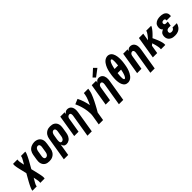

<svg xmlns="http://www.w3.org/2000/svg" viewBox="325 -2448 4316 4316"><g transform="rotate(-45 2483.0 -290.0)"><path d="M-34 205 -31 187Q-28 170 -21.5 154Q-15 138 -8 122Q-1 106 6.5 90Q14 74 22 58.5Q30 43 38.5 27Q47 11 55 -4L149 -170L110 -336Q107 -350 103.5 -364.5Q100 -379 97 -393.5Q94 -408 91.5 -422.5Q89 -437 87 -451.5Q85 -466 83.5 -481Q82 -496 84 -512L87 -530H225L222 -512Q219 -492 222 -473Q225 -454 228 -435.5Q231 -417 235 -398.5Q239 -380 243 -362L248 -343L267 -377Q268 -379 269.5 -381Q271 -383 272 -385Q272 -385 272 -385Q272 -385 272 -386Q273 -387 274 -389Q275 -391 276 -393Q276 -393 276 -393Q276 -393 276 -393H277Q277 -393 277 -393.5Q277 -394 277 -394Q285 -408 293.5 -422.5Q302 -437 309.5 -451.5Q317 -466 324.5 -481Q332 -496 334 -512L337 -530H475L472 -512Q470 -495 463 -479Q456 -463 449 -447Q442 -431 434.5 -415Q427 -399 419 -383.5Q411 -368 403 -352Q395 -336 386 -321L292 -155L331 11Q335 25 338 39.5Q341 54 344 68.5Q347 83 349.5 97.5Q352 112 354.5 126.5Q357 141 358 156Q359 171 357 187L354 205H216L219 187Q222 167 219 148Q216 129 213 110.5Q210 92 206 73.5Q202 55 198 37L194 18L174 52Q173 54 172 56Q171 58 169 60Q169 60 169 60Q169 60 169 61Q168 62 167 64Q166 66 165 68Q165 68 165 68Q165 68 165 68H164Q164 68 164 68.5Q164 69 164 69Q156 83 147.5 97.5Q139 112 131.5 126.5Q124 141 116.5 156Q109 171 107 187L104 205Z M706 8Q676 8 647.5 2Q619 -4 595 -19Q571 -34 555 -57Q539 -80 531 -107.5Q523 -135 523.5 -165Q524 -195 529 -225L550 -355Q555 -380 563.5 -404.5Q572 -429 587 -451.5Q602 -474 623.5 -491.5Q645 -509 669.5 -519.5Q694 -530 719 -535.5Q744 -541 770 -541Q800 -541 828 -533.5Q856 -526 880 -511Q904 -496 920.5 -473Q937 -450 944.5 -422.5Q952 -395 951.5 -365Q951 -335 946 -305L925 -175Q921 -150 912 -125.5Q903 -101 888 -79Q873 -57 852 -39.5Q831 -22 806.5 -11Q782 0 756.5 4Q731 8 706 8ZM709 -106Q725 -106 740 -113.5Q755 -121 765.5 -134Q776 -147 781.5 -162.5Q787 -178 790 -194L811 -324Q813 -335 814 -346Q815 -357 814.5 -368Q814 -379 811 -389.5Q808 -400 802 -408Q796 -416 786 -420Q776 -424 765 -424Q749 -424 734 -416Q719 -408 709 -395Q699 -382 693.5 -366.5Q688 -351 685 -336L664 -206Q662 -195 661 -184Q660 -173 661 -162.5Q662 -152 664.5 -141.5Q667 -131 673 -123Q679 -115 688.5 -110.5Q698 -106 709 -106Z M966 205 1058 -355Q1062 -379 1070.5 -403.5Q1079 -428 1093.5 -450Q1108 -472 1128 -489.5Q1148 -507 1171.5 -518.5Q1195 -530 1220.5 -534Q1246 -538 1270 -538Q1300 -538 1328.5 -532Q1357 -526 1380.5 -511Q1404 -496 1420.5 -473Q1437 -450 1444.5 -422.5Q1452 -395 1451.5 -365Q1451 -335 1446 -305L1425 -175Q1421 -153 1415 -131.5Q1409 -110 1398 -89Q1387 -68 1372 -49.5Q1357 -31 1337 -18Q1317 -5 1295 1.5Q1273 8 1250 8Q1231 8 1213 2Q1195 -4 1182.5 -17Q1170 -30 1162.5 -47Q1155 -64 1151 -82L1104 205ZM1210 -106Q1226 -106 1241 -114Q1256 -122 1266 -135Q1276 -148 1281.5 -163.5Q1287 -179 1290 -194L1311 -324Q1313 -335 1314 -346Q1315 -357 1314.5 -367.5Q1314 -378 1311.5 -388Q1309 -398 1303 -406.5Q1297 -415 1288 -419.5Q1279 -424 1268 -424Q1252 -424 1238 -415.5Q1224 -407 1215 -394Q1206 -381 1201 -366Q1196 -351 1193 -336L1174 -222Q1173 -210 1171.5 -198Q1170 -186 1170 -174.5Q1170 -163 1171 -151.5Q1172 -140 1176 -129.5Q1180 -119 1189.5 -112.5Q1199 -106 1210 -106Z M1716 205 1803 -324Q1805 -335 1806 -345.5Q1807 -356 1807 -366.5Q1807 -377 1805 -387Q1803 -397 1798.5 -405.5Q1794 -414 1785 -419Q1776 -424 1766 -424Q1753 -424 1740 -418Q1727 -412 1717.5 -401.5Q1708 -391 1703 -378Q1698 -365 1696 -352L1638 0H1500L1587 -530H1725L1717 -479Q1725 -492 1735 -503.5Q1745 -515 1758 -523.5Q1771 -532 1785.5 -535Q1800 -538 1814 -538Q1840 -538 1864 -528.5Q1888 -519 1904.5 -501Q1921 -483 1930.5 -459.5Q1940 -436 1943 -410.5Q1946 -385 1944.5 -358.5Q1943 -332 1938 -305L1854 205Z M2075 205 2112 -19Q2119 -60 2118 -101.5Q2117 -143 2112 -183.5Q2107 -224 2098.5 -263Q2090 -302 2078.5 -340Q2067 -378 2053 -415Q2039 -452 2022 -487L2144 -538Q2179 -469 2203 -394.5Q2227 -320 2241 -242Q2255 -271 2268 -300Q2281 -329 2292.5 -358Q2304 -387 2314 -417Q2324 -447 2329 -477L2337 -530H2475L2467 -477Q2460 -435 2445 -394Q2430 -353 2412 -313Q2394 -273 2374.5 -233.5Q2355 -194 2334 -155Q2313 -116 2291.5 -77Q2270 -38 2247 0L2213 205Z M2716 205 2803 -324Q2805 -335 2806 -345.5Q2807 -356 2807 -366.5Q2807 -377 2805 -387Q2803 -397 2798.5 -405.5Q2794 -414 2785 -419Q2776 -424 2766 -424Q2753 -424 2740 -418Q2727 -412 2717.5 -401.5Q2708 -391 2703 -378Q2698 -365 2696 -352L2638 0H2500L2587 -530H2725L2717 -479Q2725 -492 2735 -503.5Q2745 -515 2758 -523.5Q2771 -532 2785.5 -535Q2800 -538 2814 -538Q2840 -538 2864 -528.5Q2888 -519 2904.5 -501Q2921 -483 2930.5 -459.5Q2940 -436 2943 -410.5Q2946 -385 2944.5 -358.5Q2943 -332 2938 -305L2854 205ZM2777 -582 2721 -638 2883 -785 2953 -715Z M3207 8Q3186 8 3166 2.5Q3146 -3 3129.5 -14.5Q3113 -26 3101.5 -42Q3090 -58 3081.5 -76Q3073 -94 3067.5 -114Q3062 -134 3059 -154Q3056 -174 3054 -194.5Q3052 -215 3052 -236Q3052 -257 3053 -278.5Q3054 -300 3056 -321Q3058 -342 3060.5 -363.5Q3063 -385 3067 -406Q3071 -432 3076.5 -459Q3082 -486 3089.5 -512.5Q3097 -539 3107 -564.5Q3117 -590 3130.5 -615.5Q3144 -641 3161 -664Q3178 -687 3200 -705.5Q3222 -724 3249 -734.5Q3276 -745 3303 -745Q3328 -745 3351 -736Q3374 -727 3391.5 -710.5Q3409 -694 3420 -673Q3431 -652 3438.5 -629Q3446 -606 3450 -581.5Q3454 -557 3455.5 -532Q3457 -507 3457 -481.5Q3457 -456 3455 -430.5Q3453 -405 3449.5 -379.5Q3446 -354 3442 -329Q3438 -303 3432.5 -276Q3427 -249 3419.5 -222.5Q3412 -196 3402 -170.5Q3392 -145 3378.5 -120Q3365 -95 3348 -71.5Q3331 -48 3309 -29.5Q3287 -11 3260 -1.5Q3233 8 3207 8ZM3319 -424Q3320 -436 3321 -447Q3322 -458 3323 -469Q3324 -480 3325 -491Q3326 -502 3326.5 -513Q3327 -524 3327.5 -535Q3328 -546 3327 -557Q3326 -568 3326 -579Q3326 -590 3325 -600.5Q3324 -611 3317 -620Q3310 -629 3299 -629Q3288 -629 3279 -619.5Q3270 -610 3263.5 -600Q3257 -590 3252.5 -579.5Q3248 -569 3243.5 -558Q3239 -547 3235.5 -536Q3232 -525 3229 -514Q3226 -503 3223 -491.5Q3220 -480 3217.5 -469Q3215 -458 3212.5 -447Q3210 -436 3208 -424ZM3212 -106Q3223 -106 3231.5 -116Q3240 -126 3246 -136Q3252 -146 3257 -156.5Q3262 -167 3266 -178Q3270 -189 3273.5 -200Q3277 -211 3280.5 -222Q3284 -233 3286.5 -244Q3289 -255 3291.5 -266Q3294 -277 3296.5 -288Q3299 -299 3301 -311H3191Q3189 -299 3188 -288Q3187 -277 3186 -266Q3185 -255 3184 -244Q3183 -233 3182.5 -222Q3182 -211 3182 -199.5Q3182 -188 3182 -177.5Q3182 -167 3183 -156Q3184 -145 3186 -134.5Q3188 -124 3194.5 -115Q3201 -106 3212 -106Z M3716 205 3803 -324Q3805 -335 3806 -345.5Q3807 -356 3807 -366.5Q3807 -377 3805 -387Q3803 -397 3798.5 -405.5Q3794 -414 3785 -419Q3776 -424 3766 -424Q3753 -424 3740 -418Q3727 -412 3717.5 -401.5Q3708 -391 3703 -378Q3698 -365 3696 -352L3638 0H3500L3587 -530H3725L3717 -479Q3725 -492 3735 -503.5Q3745 -515 3758 -523.5Q3771 -532 3785.5 -535Q3800 -538 3814 -538Q3840 -538 3864 -528.5Q3888 -519 3904.5 -501Q3921 -483 3930.5 -459.5Q3940 -436 3943 -410.5Q3946 -385 3944.5 -358.5Q3943 -332 3938 -305L3854 205Z M4000 0 4087 -530H4225L4195 -349Q4208 -362 4220.5 -376.5Q4233 -391 4244.5 -405.5Q4256 -420 4267.5 -434.5Q4279 -449 4289 -464.5Q4299 -480 4308 -496Q4317 -512 4320 -530H4475Q4473 -513 4464 -498Q4455 -483 4444.5 -468.5Q4434 -454 4423 -440Q4412 -426 4400 -412.5Q4388 -399 4376 -386Q4364 -373 4351.5 -360.5Q4339 -348 4326 -335.5Q4313 -323 4300 -311Q4309 -293 4317.5 -274.5Q4326 -256 4334 -237.5Q4342 -219 4350 -200Q4358 -181 4365 -162Q4372 -143 4378 -123.5Q4384 -104 4389 -84Q4394 -64 4396.5 -42.5Q4399 -21 4396 0H4258Q4261 -21 4259.5 -41Q4258 -61 4254.5 -81Q4251 -101 4246.5 -120.5Q4242 -140 4237 -159Q4232 -178 4226 -197Q4220 -216 4214 -234Q4203 -225 4192.5 -216.5Q4182 -208 4171 -199L4138 0Z M4706 8Q4679 8 4652 4.5Q4625 1 4601 -9.5Q4577 -20 4557.5 -36.5Q4538 -53 4526.5 -76Q4515 -99 4512 -126Q4509 -153 4513 -180Q4516 -198 4523 -215Q4530 -232 4543 -245Q4556 -258 4572.5 -267.5Q4589 -277 4606 -283Q4594 -293 4584.5 -306.5Q4575 -320 4570 -336Q4565 -352 4564.5 -369.5Q4564 -387 4567 -405Q4570 -426 4579 -446.5Q4588 -467 4604 -483Q4620 -499 4640 -510Q4660 -521 4681 -527Q4702 -533 4723 -535.5Q4744 -538 4765 -538Q4789 -538 4813 -535Q4837 -532 4859 -524Q4881 -516 4899 -502Q4917 -488 4929 -468.5Q4941 -449 4944.5 -425.5Q4948 -402 4945 -378Q4944 -375 4943.5 -373Q4943 -371 4943 -369H4806Q4806 -370 4806 -370.5Q4806 -371 4806 -372Q4808 -382 4806.5 -392Q4805 -402 4799.5 -409.5Q4794 -417 4784.5 -420.5Q4775 -424 4765 -424Q4755 -424 4745 -422.5Q4735 -421 4725.5 -416.5Q4716 -412 4709.5 -403.5Q4703 -395 4701 -385Q4700 -374 4701.5 -363.5Q4703 -353 4710 -345Q4717 -337 4727 -334Q4737 -331 4748 -331H4807L4788 -221H4730Q4717 -221 4704 -218.5Q4691 -216 4679 -209Q4667 -202 4659 -190Q4651 -178 4649 -165Q4647 -153 4649.5 -140.5Q4652 -128 4660.5 -120Q4669 -112 4681 -109Q4693 -106 4706 -106Q4719 -106 4732.5 -109Q4746 -112 4757.5 -119.5Q4769 -127 4777 -138.5Q4785 -150 4788 -163H4925Q4920 -139 4909.5 -116Q4899 -93 4883.5 -72.5Q4868 -52 4847 -35.5Q4826 -19 4802.5 -9.5Q4779 0 4754.5 4Q4730 8 4706 8Z"/></g></svg>

Font: Iosevka Curly Heavy Oblique
Style: Regular
Weight: 900
Italic angle: -9°
Monospace: yes
Designer: Belleve Invis
Foundry: Belleve Invis
Version: Version 11.1.0; ttfautohint (v1.8.3)